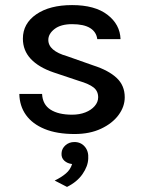

<svg xmlns="http://www.w3.org/2000/svg" viewBox="-20 -514 566 755"><path d="M273.5 13Q203.5 13 155.5 -6.8Q107.5 -26.5 82.2 -61.8Q57 -97 56 -144.5H145.5Q147.5 -103 178.5 -83Q209.5 -63 263.5 -63Q292.5 -63 315.5 -72Q338.5 -81 352.2 -96.8Q366 -112.5 366 -131.5Q366 -156 347.8 -170.2Q329.5 -184.5 290 -196L191.5 -229Q132.5 -249 101.2 -282.2Q70 -315.5 70 -362Q70 -421.5 122.8 -457.8Q175.5 -494 263.5 -494Q353 -494 402.5 -456Q452 -418 454 -360H362.5Q359 -388.5 334.2 -403.8Q309.5 -419 263.5 -419Q219 -419 194.5 -400Q170 -381 170 -357Q170 -314 244 -293L347.5 -256.5Q406.5 -237.5 438.5 -207.8Q470.5 -178 470.5 -131.5Q470.5 -94.5 446 -61.5Q421.5 -28.5 377.2 -7.8Q333 13 273.5 13ZM243.5 221 195 196Q221 183.5 239 168.2Q257 153 263.5 131Q245 129 232.8 117.8Q220.5 106.5 222 88Q223 70 237.5 57.2Q252 44.5 272.5 44.5Q298 44.5 313.5 62.8Q329 81 327 109.5Q326 139.5 304.5 170.5Q283 201.5 243.5 221Z"/></svg>

Font: Karla Medium
Style: Regular
Weight: 500
Designer: Jonathan Pinhorn
Version: Version 2.001